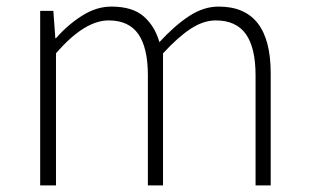

<svg xmlns="http://www.w3.org/2000/svg" viewBox="-20 -563 937 583"><path d="M102 0V-530H142L148 -447H150Q186 -488 229.5 -515.5Q273 -543 318 -543Q382 -543 416 -513.5Q450 -484 464 -435Q510 -485 554 -514Q598 -543 644 -543Q723 -543 762.5 -492.5Q802 -442 802 -340V0H756V-334Q756 -418 726.5 -459.5Q697 -501 635 -501Q598 -501 559.5 -476Q521 -451 475 -401V0H429V-334Q429 -418 400 -459.5Q371 -501 310 -501Q273 -501 233 -476Q193 -451 150 -401V0Z"/></svg>

Font: Noto Sans TC ExtraLight
Style: Regular
Weight: 250
Designer: Ryoko NISHIZUKA  (kana, bopomofo & ideographs); Paul D. Hunt (Latin, Greek & Cyrillic); Sandoll Communications , Soo-you
Foundry: Adobe
Version: Version 2.004-H2;hotconv 1.0.118;makeotfexe 2.5.65603